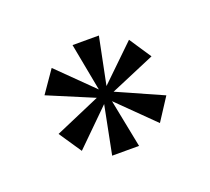

<svg xmlns="http://www.w3.org/2000/svg" viewBox="-52 -761 353 322"><g transform="rotate(-20 124.5 -600.5)"><path d="M29 -636 56 -675 118 -614 102 -699H149L132 -615L194 -675L220 -636L140 -602L221 -566L195 -526L132 -588L149 -502H101L118 -588L56 -527L29 -567L110 -602Z"/></g></svg>

Font: Moniqa Paragraph
Style: Bold
Weight: 700
Designer: Rajesh Rajput
Foundry: Rajesh Rajput
Version: Version 1.000